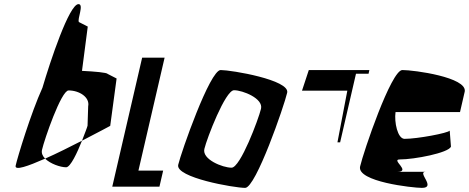

<svg xmlns="http://www.w3.org/2000/svg" viewBox="-20 -906 2276 932"><path d="M56 -102C50 -76 115 -99 199 -136C187 -148 180 -163 184 -179C195 -228 277 -467 313 -467C365 -467 417 -434 408 -390L405 -296C404 -290 392 -259 378 -223C454 -262 515 -295 515 -295L546 -525L503 -547C499 -554 439 -559 378 -562L406 -777L363 -799C354 -812 389 -886 361 -886C316 -886 224 -609 186 -480C130 -357 65 -143 56 -102ZM199 -136C224 -111 273 -94 301 -94C322 -94 355 -165 378 -223C321 -194 256 -161 199 -136Z M525 0H754L772 -78H652L779 -626H670Z M845 -106C831 -44 1117 6 1170 6C1222 6 1360 -394 1374 -456C1388 -518 1103 -566 1051 -566C999 -566 859 -166 845 -106ZM972 -183C984 -234 1074 -468 1116 -468C1158 -468 1259 -428 1247 -378C1235 -328 1147 -92 1104 -92C1061 -92 960 -132 972 -183Z M1446 -466H1666L1618 -215H1631L1708 -548H1769L1773 -566H1479Z M1728 -98C1711 -24 1984 6 2028 6C2100 6 2002 -72 2046 -72H1907C1979 -72 1876 -132 1920 -132C1992 -132 2157 -164 2169 -194L2163 -272C2155 -260 2006 -232 1944 -232C1910 -232 1893 -313 1900 -362H2213L2236 -462C2247 -531 1990 -566 1933 -566C1879 -566 1744 -168 1728 -98Z"/></svg>

Font: Crazy Punk
Style: Obl
Weight: 400
Version: Version 1